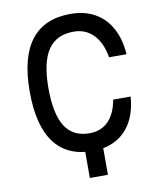

<svg xmlns="http://www.w3.org/2000/svg" viewBox="-103 -897 957 1150"><g transform="rotate(-10 375.0 -322.0)"><path d="M84 -400Q84 -607 164.5 -711.5Q245 -816 405 -816Q489 -816 552 -781Q615 -746 651.5 -679Q688 -612 694 -520H588Q573 -609 525.5 -658.5Q478 -708 405 -708Q299 -708 248.5 -632.5Q198 -557 198 -400Q198 -243 246 -167.5Q294 -92 395 -92Q465 -92 509.5 -137.5Q554 -183 568 -266H674Q668 -178 633 -114.5Q598 -51 537 -17.5Q476 16 395 16Q240 16 162 -88.5Q84 -193 84 -400ZM349 -10H459V172H349Z"/></g></svg>

Font: Martian Mono VF sWd Rg
Style: Regular
Weight: 400
Width: 6
Monospace: yes
Designer: Roman Shamin
Foundry: Evil Martians
Version: Version 1.100